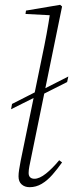

<svg xmlns="http://www.w3.org/2000/svg" viewBox="-20 -766 304 798"><path d="M148 -394 144 -371 26 -312 30 -334ZM264 -448 259 -425 142 -366 146 -388ZM103 12Q83 12 70 0.5Q57 -11 57 -33Q57 -45 59.5 -61Q62 -77 66 -98L155 -531Q165 -578 173.5 -624Q182 -670 189 -717L201 -702L86 -708L88 -722L230 -746L238 -739L108 -104Q105 -90 102 -74.5Q99 -59 99 -47Q99 -35 105.5 -29Q112 -23 123 -23Q144 -23 171 -44.5Q198 -66 226 -100L238 -91Q219 -64 198 -40Q177 -16 153.5 -2Q130 12 103 12Z"/></svg>

Font: Source Serif 4 48pt Light
Style: Italic
Weight: 300
Italic angle: -12°
Designer: Frank Grießhammer
Foundry: Adobe Systems Incorporated
Version: Version 4.004;hotconv 1.0.116;makeotfexe 2.5.65601